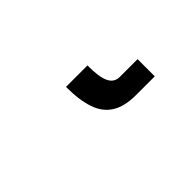

<svg xmlns="http://www.w3.org/2000/svg" viewBox="-2 -215 604 604"><g transform="rotate(-45 300.0 87.0)"><path d="M253.5 0H349Q348.5 50.5 359.5 74Q370.5 97.5 395.5 97.5H474.5V174H394Q341.5 174.5 310.8 155.5Q280 136.5 266.8 98.2Q253.5 60 253.5 0Z"/></g></svg>

Font: JuliaMono Medium
Style: Regular
Weight: 500
Monospace: yes
Designer: cormullion
Foundry: corm
Version: Version 0.054; ttfautohint (v1.8.4)